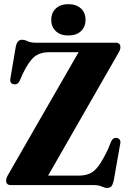

<svg xmlns="http://www.w3.org/2000/svg" viewBox="-20 -910 628 944"><path d="M561 -647.5 216.5 -46.5H365.5Q398.5 -46.5 421.5 -56.8Q444.5 -67 465.2 -95.2Q486 -123.5 511.5 -177.5L526.5 -214.5Q536 -235.5 556.5 -231.5Q565.5 -229.5 569.8 -220.8Q574 -212 570.5 -200L539 -21Q534.5 -2.5 527.8 5.8Q521 14 507 14Q495 14 480 7Q465 0 441.5 0H33Q10 0 10 -23Q10 -35 22 -54.5L366.5 -653.5H223.5Q177.5 -653.5 149.5 -631.2Q121.5 -609 91.5 -546.5L77.5 -514.5Q67.5 -491.5 46.5 -496Q26.5 -500.5 31 -523.5L57.5 -680Q64.5 -714.5 87.5 -714.5Q101.5 -714.5 116.5 -707.2Q131.5 -700 155.5 -700H549Q572 -700 572 -678Q572 -664.5 561 -647.5ZM316 -735.5Q277.5 -735.5 254.8 -756.5Q232 -777.5 232 -812.5Q232 -847.5 254.8 -868.5Q277.5 -889.5 316 -889.5Q355 -889.5 377.8 -868.5Q400.5 -847.5 400.5 -812.5Q400.5 -777.5 377.8 -756.5Q355 -735.5 316 -735.5Z"/></svg>

Font: Fraunces 144pt S050
Style: Bold
Weight: 700
Version: Version 1.000; ttfautohint (v1.8.3)